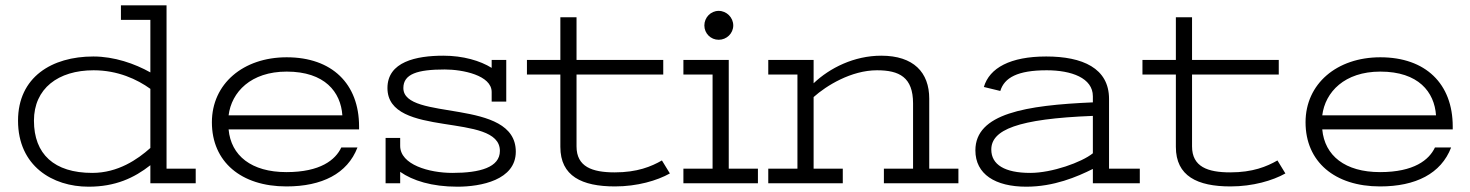

<svg xmlns="http://www.w3.org/2000/svg" viewBox="-20 -691 5544 724"><path d="M718 -55H608V-671H436V-616H547V-418C488 -451 411 -478 332 -478C175 -478 48 -400 48 -236C48 -65 178 13 314 13C415 13 486 -20 547 -68V0H718ZM328 -39C184 -39 108 -110 108 -236C108 -357 199 -426 333 -426C424 -426 497 -392 547 -356V-133C499 -90 425 -39 328 -39Z M842 -256C853 -344 926 -421 1061 -421C1205 -421 1265 -344 1271 -256ZM1060 12C1194 12 1290 -36 1328 -135H1267C1245 -88 1188 -42 1060 -42C928 -42 851 -104 842 -203H1334V-214C1334 -375 1232 -475 1061 -475C897 -475 779 -375 779 -230C779 -81 889 12 1060 12Z M1489 0V-43C1536 -10 1608 13 1705 13C1793 13 1925 -12 1925 -119C1925 -324 1501 -232 1501 -359C1501 -412 1554 -429 1657 -429C1725 -429 1834 -407 1834 -344V-308H1889V-465H1834V-435C1791 -462 1726 -481 1652 -481C1549 -481 1441 -458 1441 -359C1441 -167 1865 -270 1865 -122C1865 -60 1790 -39 1686 -39C1598 -39 1489 -70 1489 -141V-171H1434V0Z M1967 -410H2093V-137C2093 -27 2174 12 2299 12C2383 12 2458 -10 2506 -37L2476 -86C2436 -63 2383 -41 2298 -41C2213 -41 2154 -62 2154 -139V-410H2481V-465H2154V-626H2093V-465H1967Z M2557 -410H2667V-55H2557V0H2838V-55H2728V-465H2557ZM2636 -595C2636 -565 2660 -541 2690 -541C2720 -541 2745 -565 2745 -595C2745 -625 2720 -650 2690 -650C2660 -650 2636 -625 2636 -595Z M2877 -410H2987V-55H2877V0H3158V-55H3048V-325C3096 -368 3190 -426 3287 -426C3371 -426 3423 -400 3423 -301V-55H3313V0H3594V-55H3484V-319C3484 -418 3425 -481 3303 -481C3201 -481 3109 -435 3048 -377V-465H2877Z M4101 0H4278V-55H4162V-318C4162 -434 4062 -478 3925 -478C3790 -478 3711 -435 3690 -363L3752 -348C3767 -398 3817 -426 3927 -426C4020 -426 4101 -397 4101 -328V-305C3848 -294 3658 -263 3658 -124C3658 -34 3733 13 3850 13C3954 13 4041 -24 4101 -54ZM4101 -113C4059 -79 3947 -39 3865 -39C3769 -39 3718 -70 3718 -127C3718 -201 3816 -243 4101 -254Z M4288 -410H4414V-137C4414 -27 4495 12 4620 12C4704 12 4779 -10 4827 -37L4797 -86C4757 -63 4704 -41 4619 -41C4534 -41 4475 -62 4475 -139V-410H4802V-465H4475V-626H4414V-465H4288Z M4966 -256C4977 -344 5050 -421 5185 -421C5329 -421 5389 -344 5395 -256ZM5184 12C5318 12 5414 -36 5452 -135H5391C5369 -88 5312 -42 5184 -42C5052 -42 4975 -104 4966 -203H5458V-214C5458 -375 5356 -475 5185 -475C5021 -475 4903 -375 4903 -230C4903 -81 5013 12 5184 12Z"/></svg>

Font: Stint Ultra Expanded
Style: Regular
Weight: 400
Width: 7
Designer: Astigmatic (AOETI)
Foundry: Astigmatic (AOETI)
Version: Version 1.000